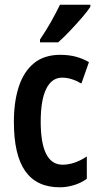

<svg xmlns="http://www.w3.org/2000/svg" viewBox="-20 -786 420 816"><path d="M234 10Q136 10 87.5 -58.5Q39 -127 39 -268Q39 -354 60 -418Q81 -482 124.5 -517.5Q168 -553 236 -553Q273 -553 302.5 -545Q332 -537 358 -522L326 -431Q283 -456 244 -456Q200 -456 176.5 -408.5Q153 -361 153 -269Q153 -86 246 -86Q296 -86 349 -121V-26Q324 -8 293.5 1Q263 10 234 10ZM364 -757Q351 -737 327 -709.5Q303 -682 276.5 -654Q250 -626 227 -606H150V-618Q177 -658 198 -695.5Q219 -733 235 -766H364Z"/></svg>

Font: Noto Sans Khmer UI ExtraCondensed SemiBold
Style: Regular
Weight: 600
Width: 2
Designer: Danh Hong and the Monotype Design Team
Foundry: Monotype Imaging Inc.
Version: Version 2.002; ttfautohint (v1.8.4.7-5d5b)